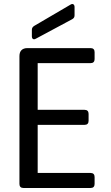

<svg xmlns="http://www.w3.org/2000/svg" viewBox="-20 -938 553 958"><path d="M452 -643V-678C452 -691 445 -698 432 -698H117C91 -698 77 -684 77 -658V-20C77 -7 84 0 97 0H432C445 0 452 -7 452 -20V-55C452 -68 445 -75 432 -75H168V-315H402C415 -315 422 -322 422 -335V-370C422 -383 415 -390 402 -390H168V-623H432C445 -623 452 -630 452 -643ZM332 -915 151 -809C143 -804 139 -798 139 -789V-757C139 -744 147 -738 159 -745L340 -842C349 -847 352 -853 352 -862V-903C352 -916 343 -922 332 -915Z"/></svg>

Font: Arvore Sans
Style: Regular
Weight: 400
Designer: Jonny Pinhorn (Latin) Dan Schunck (customization for Arvore)
Version: Version 1.000;Glyphs 3.3 (3305)